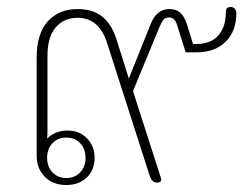

<svg xmlns="http://www.w3.org/2000/svg" viewBox="-20 -523 710 550"><path d="M85 -77V-357Q85 -427 117 -462Q149 -497 202 -497Q247 -497 274 -474.5Q301 -452 314 -409L349 -298L412 -455Q429 -497 465 -497Q485 -497 496.5 -486.5Q508 -476 515 -455L533 -397H542Q584 -397 605.5 -421.5Q627 -446 627 -489Q627 -503 641 -503Q648 -503 652.5 -498Q657 -493 657 -485Q657 -434 626.5 -403.5Q596 -373 542 -373H512L489 -446Q485 -460 479.5 -466.5Q474 -473 464 -473Q454 -473 448.5 -466.5Q443 -460 437 -446L361 -262L441 -13L442 -9Q442 0 430 0Q422 0 417 -5Q412 -10 408 -22L287 -399Q264 -472 202 -472Q163 -472 139.5 -444.5Q116 -417 116 -363V-146Q116 -135 115 -126Q138 -149 173 -149Q208 -149 229.5 -126.5Q251 -104 251 -71Q251 -36 228.5 -14.5Q206 7 170 7Q132 7 108.5 -16.5Q85 -40 85 -77ZM225 -71Q225 -97 209.5 -113Q194 -129 170 -129Q146 -129 130.5 -113Q115 -97 115 -71Q115 -45 130.5 -29Q146 -13 170 -13Q194 -13 209.5 -29Q225 -45 225 -71Z"/></svg>

Font: Maitree ExtraLight
Style: Regular
Weight: 250
Designer: CadsonDemak Team
Foundry: CadsonDemak
Version: Version 1.002